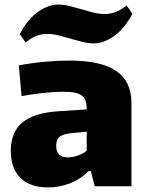

<svg xmlns="http://www.w3.org/2000/svg" viewBox="-20 -812 644 837"><path d="M190 5Q110 5 68.5 -37Q27 -79 27 -154Q27 -236 77.5 -278Q128 -320 234 -327L358 -335Q358 -357 353.5 -371.5Q349 -386 337.5 -395Q326 -404 306 -408Q286 -412 253 -412Q215 -412 166 -406.5Q117 -401 74 -393L62 -527Q121 -538 177 -543Q233 -548 282 -548Q421 -548 487 -502.5Q553 -457 553 -362V0H393L376 -66H366Q329 -29 283 -12Q237 5 190 5ZM275 -126Q298 -126 321 -134.5Q344 -143 358 -155V-238L294 -232Q255 -228 240 -216Q225 -204 225 -176Q225 -126 275 -126ZM66 -663Q101 -729 146 -760.5Q191 -792 233 -792Q259 -792 284.5 -785.5Q310 -779 335.5 -771.5Q361 -764 386 -757.5Q411 -751 437 -751Q460 -751 481.5 -758.5Q503 -766 532 -788L557 -752Q522 -686 477 -654.5Q432 -623 390 -623Q364 -623 338.5 -629.5Q313 -636 287.5 -643.5Q262 -651 236.5 -657.5Q211 -664 186 -664Q163 -664 141 -656.5Q119 -649 92 -627Z"/></svg>

Font: Encode Sans Normal
Style: ExtraBold
Weight: 800
Designer: Pablo Impallari, Andres Torresi
Foundry: Pablo Impallari, Andres Torresi
Version: Version 1.000; ttfautohint (v1.00) -l 8 -r 50 -G 200 -x 14 -